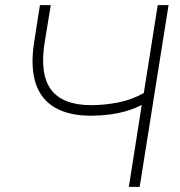

<svg xmlns="http://www.w3.org/2000/svg" viewBox="-20 -725 697 745"><path d="M480 0 530 -318Q504 -304 471.5 -294.5Q439 -285 404 -280.5Q369 -276 334 -276Q247 -276 192.5 -308Q138 -340 118 -403Q98 -466 112 -559L135 -705H177L154 -565Q133 -438 178 -377.5Q223 -317 334 -317Q386 -317 439 -327.5Q492 -338 538 -364L592 -705H634L522 0Z"/></svg>

Font: Nunito Sans 12pt ExtraLight
Style: Italic
Weight: 200
Italic angle: -9°
Designer: Vernon Adams
Foundry: Vernon Adams
Version: Version 3.101;gftools[0.9.27]